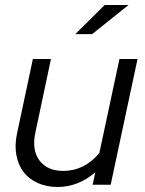

<svg xmlns="http://www.w3.org/2000/svg" viewBox="-20 -736 578 765"><path d="M183 -501 121 -208Q106 -139 137 -97Q168 -55 232 -55Q274 -55 311 -73.5Q348 -92 376 -127L456 -501H528L421 0H349L360 -50Q327 -21 289 -6Q251 9 209 9Q165 9 130 -7Q95 -23 74 -50.5Q53 -78 45.5 -116.5Q38 -155 47 -200L111 -501ZM397 -716H492L347 -600H280Z"/></svg>

Font: Red Hat Display
Style: Italic
Weight: 400
Italic angle: -12°
Designer: Pentagram / MCKL
Foundry: Pentagram / MCKL
Version: Version 1.003; Red Hat Display Italic